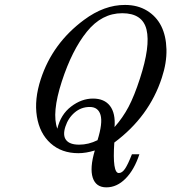

<svg xmlns="http://www.w3.org/2000/svg" viewBox="-20 -620 708 793"><path d="M382.8 -41Q404.8 -111.8 395.3 -145Q385.7 -178.2 350.6 -178.2Q315.4 -178.2 288.6 -155.5Q261.7 -132.8 250 -96.7Q238.3 -60.5 253.2 -41.5Q268.1 -22.5 306.9 -22.5Q345.7 -22.5 382.8 -41ZM558.1 -295.9Q601.6 -429.7 585.2 -497.6Q568.8 -565.4 484.6 -565.4Q400.4 -565.4 338.9 -489.3Q277.3 -413.1 235.1 -283Q192.9 -152.8 216.8 -88.4Q230.5 -147 273.7 -179.9Q316.9 -212.9 364 -212.9Q411.1 -212.9 434.3 -182.6Q457.5 -152.3 453.1 -95.2Q487.3 -133.8 511 -178.7Q534.7 -223.6 558.1 -295.9ZM555.7 17.1Q534.7 81.1 498.8 117.4Q462.9 153.8 419.4 153.8Q376 153.8 363 113.8Q350.1 73.7 371.6 1.5Q335 12.7 303.7 12.7Q234.4 12.7 189 -28.1Q143.6 -68.8 132.3 -139.2Q121.1 -209.5 148.4 -293Q196.8 -441.4 326.7 -537.6Q410.6 -600.1 496.6 -599.6Q548.3 -599.6 586.9 -576.2Q625.5 -552.7 645.8 -512.5Q666 -472.2 667.5 -416.3Q668.9 -360.4 648.4 -298.8Q596.2 -138.2 452.1 -31.2Q443.8 94.7 470.7 94.7Q484.4 94.7 496.3 77.1Q508.3 59.6 524.9 17.1Z"/></svg>

Font: RIT Rachana
Style: Italic
Weight: 400
Designer: Hussain KH
Version: 1.5.2